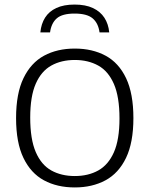

<svg xmlns="http://www.w3.org/2000/svg" viewBox="-20 -815 656 842"><path d="M308 7Q230.5 7 172.8 -24.2Q115 -55.5 82.8 -122.5Q50.5 -189.5 50.5 -297Q50.5 -405 83 -472.2Q115.5 -539.5 173.2 -570.8Q231 -602 308 -602Q385 -602 443 -570.8Q501 -539.5 533 -472Q565 -404.5 565 -297Q565 -190 532.8 -122.8Q500.5 -55.5 442.5 -24.2Q384.5 7 308 7ZM308 -43Q367 -43 411 -67.5Q455 -92 479.5 -147.2Q504 -202.5 504 -295.5Q504 -390.5 479.5 -446.8Q455 -503 410.8 -527.5Q366.5 -552 308 -552Q249 -552 205 -527.5Q161 -503 136.8 -447.8Q112.5 -392.5 112.5 -299.5Q112.5 -204.5 136.8 -148.2Q161 -92 205 -67.5Q249 -43 308 -43ZM157 -673Q160.5 -710.5 177.8 -737.8Q195 -765 227.2 -780Q259.5 -795 307 -795Q355 -795 387.5 -779.8Q420 -764.5 437.8 -737.2Q455.5 -710 459 -673H416.5Q411 -713.5 386.2 -734.5Q361.5 -755.5 307 -755.5Q253 -755.5 229 -734.5Q205 -713.5 199.5 -673Z"/></svg>

Font: Encode Sans SC Condensed Thin Light
Style: Regular
Weight: 300
Version: Version 3.002